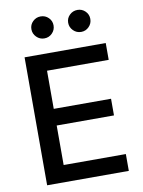

<svg xmlns="http://www.w3.org/2000/svg" viewBox="-100 -1006 802 1075"><g transform="rotate(-10 301.0 -469.0)"><path d="M79.1 0V-727.5H540.5V-631.8H189.9V-415H515.6V-320.3H189.9V-95.7H543.5V0ZM416.5 -812.5Q390.1 -812.5 371.6 -831.1Q353 -849.6 353 -875.5Q353 -901.4 371.6 -919.4Q390.1 -937.5 416.5 -937.5Q442.4 -937.5 460.7 -919.4Q479 -901.4 479 -875.5Q479 -849.6 460.7 -831.1Q442.4 -812.5 416.5 -812.5ZM207 -812.5Q181.2 -812.5 162.6 -831.1Q144 -849.6 144 -875.5Q144 -901.4 162.6 -919.4Q181.2 -937.5 207 -937.5Q233.4 -937.5 251.7 -919.4Q270 -901.4 270 -875.5Q270 -849.6 251.7 -831.1Q233.4 -812.5 207 -812.5Z"/></g></svg>

Font: Inter 16pt Medium
Style: Regular
Weight: 500
Version: Version 4.001;git-66647c0bb